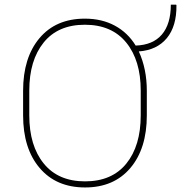

<svg xmlns="http://www.w3.org/2000/svg" viewBox="-20 -802 785 832"><path d="M589.8 -409.7Q589.8 -540.5 526.9 -617.7Q463.9 -694.8 347.7 -694.8Q231.4 -694.8 169.2 -617.7Q106.9 -540.5 106.9 -409.7V-302.2Q106.9 -170.4 169.7 -93.3Q232.4 -16.1 348.6 -16.1Q464.8 -16.1 527.3 -93Q589.8 -169.9 589.8 -302.2ZM616.2 -408.7V-302.2Q616.2 -158.2 544.9 -74Q473.6 10.3 348.6 10.3Q223.6 10.3 151.9 -74Q80.1 -158.2 80.1 -302.2V-408.7Q80.1 -552.2 151.1 -636.7Q222.2 -721.2 347.7 -721.2Q421.4 -721.2 477.5 -690.9Q533.7 -660.6 567.9 -604.5Q642.6 -606.9 681.4 -652.3Q720.2 -697.8 720.2 -781.7H743.2L744.6 -779.3Q745.6 -688.5 702.9 -636.7Q660.2 -585 581.5 -579.1Q616.2 -503.4 616.2 -408.7Z"/></svg>

Font: Roboto-Thin
Style: Regular
Weight: 250
Designer: Google
Version: Version 1.100141; 2013; ttfautohint (v0.94.14-c901) -l 8 -r 